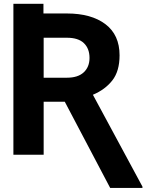

<svg xmlns="http://www.w3.org/2000/svg" viewBox="-20 -797 802 989"><path d="M547.6 171.2 313.6 -273.1H204.9V0H49V-777.3H203.8V-727.6H324.6Q450.3 -727.6 523.1 -672.4Q595.9 -617.2 595.9 -512.1Q595.9 -430.4 558.6 -382.8Q521.3 -335.2 458.5 -308.9L713.8 164.4V171.2ZM204.9 -396.7H324.6Q381.7 -396.7 411.4 -424.5Q441.1 -452.4 441.1 -498.6Q441.1 -546.9 412.1 -574.8Q383.2 -602.6 324.6 -602.6H204.9Z"/></svg>

Font: Inter Zeller
Style: Bold
Weight: 700
Designer: Rasmus Andersson; Joe Bland
Foundry: zeller
Version: Version 3.015;git-dec3a8cb1